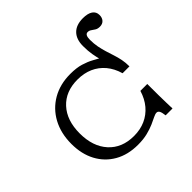

<svg xmlns="http://www.w3.org/2000/svg" viewBox="-188 -959 1162 1162"><g transform="rotate(-45 392.5 -378.0)"><path d="M364.5 11.3Q278.2 11.3 214.9 -25Q151.6 -61.3 116.9 -126.2Q82.3 -191.1 82.3 -277.4Q82.3 -368.5 119.4 -437.1Q156.5 -505.6 223 -544Q289.5 -582.3 377.4 -582.3Q429.8 -582.3 466.9 -571Q504 -559.7 531.5 -544.4Q558.9 -529 580.6 -517.7Q602.4 -506.5 623.4 -506.5Q638.7 -470.2 648.8 -433.9Q658.9 -397.6 662.9 -361.3H604Q588.7 -414.5 557.7 -451.6Q526.6 -488.7 482.7 -508.1Q438.7 -527.4 383.9 -527.4Q281.5 -527.4 222.2 -462.9Q162.9 -398.4 162.9 -287.1Q162.9 -175 222.6 -109.3Q282.3 -43.5 384.7 -43.5Q438.7 -43.5 482.3 -62.9Q525.8 -82.3 557.3 -119.4Q588.7 -156.5 604.8 -209.7H663.7Q663.7 -153.2 664.1 -114.5Q664.5 -75.8 665.3 -48Q666.1 -20.2 666.9 3.2H608.1Q604.8 -25 598.4 -36.3Q591.9 -47.6 580.6 -47.6Q569.4 -47.6 551.6 -38.7Q533.9 -29.8 507.7 -18.1Q481.5 -6.5 446 2.4Q410.5 11.3 364.5 11.3ZM606.5 -361.3Q606.5 -387.1 600.8 -410.9Q595.2 -434.7 587.1 -459.3Q579 -483.9 570.6 -511.7Q562.1 -539.5 556.5 -572.6Q550.8 -605.6 550.8 -646.8Q550.8 -704.8 581.5 -735.9Q612.1 -766.9 669.4 -766.9Q710.5 -766.9 732.7 -752Q754.8 -737.1 754.8 -708.9Q754.8 -685.5 741.9 -671.4Q729 -657.3 706.5 -657.3Q687.9 -657.3 675.8 -664.9Q663.7 -672.6 653.6 -679.8Q643.5 -687.1 630.6 -687.1Q607.3 -687.1 607.3 -644.4Q607.3 -610.5 612.9 -581.9Q618.5 -553.2 626.6 -527Q634.7 -500.8 643.1 -475Q651.6 -449.2 657.3 -421.4Q662.9 -393.5 662.9 -361.3Z"/></g></svg>

Font: Playfair 5pt SemiExpanded Light
Style: Regular
Weight: 300
Width: 6
Designer: Claus Eggers Sørensen
Foundry: Claus Eggers Sørensen
Version: Version 2.203